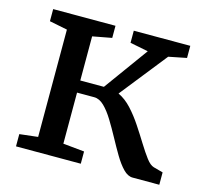

<svg xmlns="http://www.w3.org/2000/svg" viewBox="-86 -653 804 750"><g transform="rotate(15 316.5 -278.0)"><path d="M39 0V-49.5L113 -58V-492L40.5 -506.5V-555.5H292.5V-506.5L215 -492V-313.5H310.5L440 -492L366.5 -506.5V-555.5H595V-506.5L522.5 -492L372.5 -303Q401.5 -289.5 426.5 -262.2Q451.5 -235 473.2 -202Q495 -169 514 -138.2Q533 -107.5 549.2 -86Q565.5 -64.5 580 -60.5L618.5 -50V0H510.5Q491 0 472.5 -19Q454 -38 436 -68.2Q418 -98.5 399.8 -132.2Q381.5 -166 363 -196.2Q344.5 -226.5 325 -245.5Q305.5 -264.5 284.5 -264.5H215V-58L301 -49.5V0Z"/></g></svg>

Font: Merriweather
Style: Regular
Weight: 400
Designer: Eben Sorkin
Foundry: Eben Sorkin
Version: Version 2.100; ttfautohint (v1.7.19-72a1) -l 8 -r 50 -G 200 